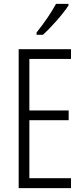

<svg xmlns="http://www.w3.org/2000/svg" viewBox="-20 -967 432 987"><path d="M332 -939V-947H268C241 -898 210 -853 168 -800V-788H201C241 -825 303 -893 332 -939ZM345 0V-51H131V-349H333V-399H131V-664H345V-714H76V0Z"/></svg>

Font: Noto Sans Kannada ExtraCondensed Light
Style: Regular
Weight: 300
Width: 2
Designer: Jelle Bosma - Monotype Design Team
Foundry: Monotype Imaging Inc.
Version: Version 2.005